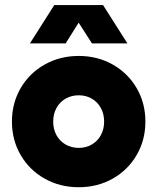

<svg xmlns="http://www.w3.org/2000/svg" viewBox="-20 -744 637 777"><path d="M28.3 -252Q28.3 -326.7 63.7 -387.5Q99.1 -448.2 160.9 -482.9Q222.7 -517.6 298.8 -517.6Q374.5 -517.6 436 -482.9Q497.6 -448.2 533 -387.5Q568.4 -326.7 568.4 -252Q568.4 -177.2 533 -116.5Q497.6 -55.7 436 -21Q374.5 13.7 298.8 13.7Q222.7 13.7 160.9 -21Q99.1 -55.7 63.7 -116.5Q28.3 -177.2 28.3 -252ZM401.4 -252Q401.4 -282.7 388.2 -306.9Q375 -331.1 351.6 -344.7Q328.1 -358.4 298.8 -358.4Q269 -358.4 245.4 -344.7Q221.7 -331.1 208.5 -306.9Q195.3 -282.7 195.3 -252Q195.3 -221.2 208.5 -197Q221.7 -172.9 245.4 -159.2Q269 -145.5 298.8 -145.5Q328.1 -145.5 351.6 -159.2Q375 -172.9 388.2 -197Q401.4 -221.2 401.4 -252ZM199.7 -723.6H397L495.6 -568.4H352.1L298.3 -652.3L245.6 -568.4H101.1Z"/></svg>

Font: Wanted Sans Black
Style: Regular
Weight: 900
Designer: Original Design by Kil Hyung-jin and Kang Hanbin, Wanted Lab, Inc; Hangeul from Source Han Sans by Jang Soo-young and Ka
Foundry: Wanted Lab, Inc.
Version: Version 1.003